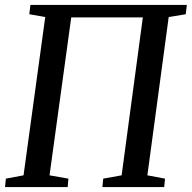

<svg xmlns="http://www.w3.org/2000/svg" viewBox="-20 -763 782 783"><path d="M0.5 0 4 -34.5 76 -48 164.5 -693.5 99.5 -705 104 -743H742L737.5 -705L668 -693.5L581 -48L653 -34.5L649.5 0H397.5L401 -34.5L476 -48L562.5 -692H270.5L182 -48L259 -34.5L256 0Z"/></svg>

Font: Merriweather 48pt
Style: Italic
Weight: 400
Italic angle: -7.8°
Version: Version 2.101